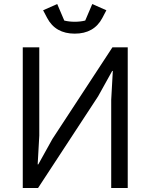

<svg xmlns="http://www.w3.org/2000/svg" viewBox="-20 -933 747 953"><path d="M214 -844 194 -882 264 -913 299 -831Q323 -825 351 -825Q379 -825 403 -831L438 -913L508 -882L488 -844Q447 -766 351 -766Q255 -766 214 -844ZM93 0V-698H175V-260L167 -117H170L240 -243L538 -698H614V0H532V-438L540 -581H537L467 -455L169 0Z"/></svg>

Font: Aneliza
Style: Regular
Weight: 400
Designer: Mike Abbink, Paul van der Laan, Pieter van Rosmalen
Foundry: Bold Monday
Version: Version 3.0